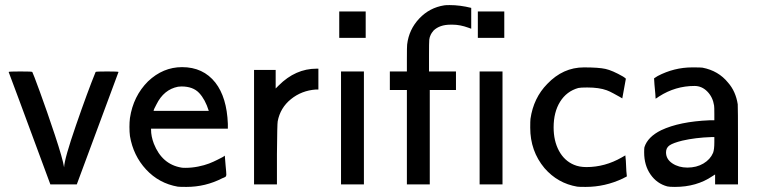

<svg xmlns="http://www.w3.org/2000/svg" viewBox="-20 -725 2996 755"><path d="M178 0Q15 -441 14 -442Q14 -444 60 -444Q107 -444 107 -442Q109 -440 137 -363.5Q165 -287 196 -193.5Q227 -100 232 -67Q233 -100 279 -233Q325 -366 356 -442Q356 -444 401 -444Q446 -444 446 -442L282 0Z M864 -113Q864 -106 867 -76Q870 -46 870 -38Q870 -35 869 -33Q868 -31 867 -30Q866 -29 861.5 -27Q857 -25 854 -24Q788 10 713 10Q686 10 679 9Q605 -4 554.5 -58.5Q504 -113 491 -190Q489 -206 489 -226Q489 -245 491 -261Q504 -347 562 -405Q621 -461 696 -461Q779 -461 827 -400Q872 -342 876 -238V-219H574V-215Q574 -189 585 -160Q617 -79 693 -66Q697 -65 709 -65Q734 -65 759 -70Q784 -75 802 -82Q820 -89 834.5 -96.5Q849 -104 857 -108ZM801 -289Q787 -334 763 -359.5Q739 -385 694 -385Q691 -385 686.5 -384.5Q682 -384 680 -384Q624 -373 595 -314Q584 -294 584 -289Z M1076 -389Q1142 -455 1225 -455H1232V-373H1222Q1166 -369 1124 -335Q1082 -301 1072 -248Q1070 -239 1069 -119V0H979V-450H1064V-377Z M1314 -576V-680H1418V-576ZM1321 0V-444H1411V0Z M1748 -705Q1789 -705 1833 -694V-612L1822 -616Q1789 -628 1760 -628H1752Q1709 -628 1685 -605Q1676 -594 1674 -589Q1669 -579 1668 -569Q1667 -559 1667 -507V-444H1773V-371H1670V0H1580V-371H1513V-444H1580V-492Q1580 -544 1581 -550Q1588 -609 1628.5 -652Q1669 -695 1727 -704Q1732 -705 1748 -705Z M1859 -576V-680H1963V-576ZM1866 0V-444H1956V0Z M2132 -395Q2194 -460 2276 -460Q2334 -460 2361 -454Q2388 -448 2430 -424Q2441 -417 2441 -415L2427 -338L2417 -344Q2408 -349 2392.5 -357.5Q2377 -366 2366 -370Q2336 -381 2289 -381Q2263 -381 2254 -379Q2208 -366 2182.5 -325Q2157 -284 2157 -224Q2157 -171 2178 -132Q2199 -93 2237 -77Q2258 -68 2286 -68Q2359 -68 2425 -106L2439 -114L2441 -93Q2442 -72 2443 -52L2445 -32L2443 -30Q2441 -29 2436.5 -27Q2432 -25 2429 -23Q2359 10 2283 10Q2256 10 2250 9Q2173 -4 2121 -64Q2065 -131 2065 -223Q2065 -250 2066 -258Q2078 -340 2132 -395Z M2566 -426Q2631 -460 2702 -460Q2736 -460 2742 -459Q2805 -447 2843 -400Q2873 -366 2881 -315Q2882 -306 2882 -152V0H2792V-39L2781 -32Q2719 10 2634 10Q2612 10 2604 8Q2563 -3 2538 -39Q2513 -75 2513 -126Q2513 -142 2514 -146Q2527 -187 2580 -213Q2652 -247 2770 -252H2789V-277Q2789 -305 2788 -310Q2783 -343 2761.5 -365Q2740 -387 2711 -387Q2636 -387 2572 -346Q2569 -344 2565.5 -341.5Q2562 -339 2560 -338L2558 -337L2557 -355Q2555 -373 2553.5 -393Q2552 -413 2552 -417ZM2599 -126Q2599 -99 2624 -82.5Q2649 -66 2683 -66Q2719 -66 2746 -82Q2773 -98 2784 -124Q2789 -137 2789 -166V-186H2778Q2715 -184 2663 -172Q2627 -163 2613 -153.5Q2599 -144 2599 -126Z"/></svg>

Font: MathJax_SansSerif
Style: Regular
Weight: 400
Version: Version 1.1